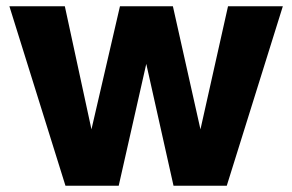

<svg xmlns="http://www.w3.org/2000/svg" viewBox="-20 -588 933 613"><path d="M708 -568H883L704 5H534L447 -384L359 5H189L10 -568H187L272 -175L363 -568H532L620 -175Z"/></svg>

Font: Martel Sans Heavy
Style: Regular
Weight: 900
Designer: Dan Reynolds and Mathieu Réguer
Foundry: Dan Reynolds and Mathieu Réguer
Version: Version 1.001;PS 001.001;hotconv 1.0.70;makeotf.lib2.5.58329